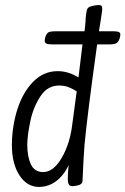

<svg xmlns="http://www.w3.org/2000/svg" viewBox="-20 -731 497 761"><path d="M457 -595Q457 -588 454 -578Q449 -564 441 -559.5Q433 -555 412 -555H365Q326 -275 315 -157Q311 -108 307 -13Q306 1 283 5Q271 7 268 7Q256 7 252 -1Q248 -9 249 -30Q249 -47 252 -76Q233 -36 202.5 -13Q172 10 133 10Q86 9 56.5 -37Q27 -83 27 -158Q28 -233 49.5 -299.5Q71 -366 112 -407.5Q153 -449 209 -449Q251 -449 291 -424L307 -555H188Q170 -555 163.5 -558.5Q157 -562 157 -570L159 -582Q164 -598 171.5 -602.5Q179 -607 201 -607H315Q317 -620 319 -646Q319 -657 321 -673Q323 -692 327.5 -698Q332 -704 344 -707Q360 -711 371 -711Q380 -711 383 -706.5Q386 -702 385 -690L377 -636Q373 -615 372 -607H430Q445 -607 451 -604Q457 -601 457 -595ZM284 -369Q265 -381 249.5 -386.5Q234 -392 214 -392Q168 -392 140 -349Q112 -306 100.5 -252Q89 -198 88 -159Q88 -110 102.5 -79.5Q117 -49 151 -49Q192 -49 225 -106Q258 -163 267 -242Z"/></svg>

Font: Farsan
Style: Regular
Weight: 400
Version: Version 1.001g;PS 1.001;hotconv 1.0.86;makeotf.lib2.5.63406 